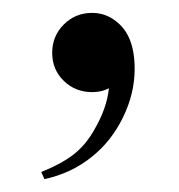

<svg xmlns="http://www.w3.org/2000/svg" viewBox="-20 -132 278 298"><path d="M44 135Q76 122 94.5 107.5Q113 93 126 70Q146 36 149 5Q138 11 123 11Q97 11 79 -6.5Q61 -24 61 -50Q61 -76 79 -94Q97 -112 123 -112Q141 -112 156 -102Q171 -92 179 -76Q189 -56 189 -25Q189 13 171 50Q153 87 123 111Q91 137 49 146Z"/></svg>

Font: Wachinanga
Style: Regular
Weight: 400
Designer: deFharo
Foundry: deFharo
Version: Wachinanga: Version 2.001 2013